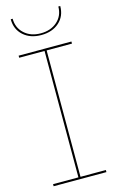

<svg xmlns="http://www.w3.org/2000/svg" viewBox="-142 -1013 643 1068"><g transform="rotate(-15 179.0 -479.5)"><path d="M27 -752H331V-740H185V-12H331V0H27V-12H173V-740H27ZM179 -830Q116 -830 76.5 -865.5Q37 -901 37 -959H48Q48 -907 84.5 -873.5Q121 -840 179 -840Q237 -840 274 -873Q311 -906 311 -959H322Q322 -901 282.5 -865.5Q243 -830 179 -830Z"/></g></svg>

Font: Hepta Slab Thin
Style: Regular
Weight: 250
Designer: Michael LaGattuta
Foundry: Michael LaGattuta
Version: Version 1.100; ttfautohint (v1.8) -l 8 -r 50 -G 200 -x 14 -D